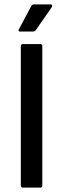

<svg xmlns="http://www.w3.org/2000/svg" viewBox="-20 -856 288 876"><path d="M85 0Q75 0 75 -10V-645Q75 -655 85 -655H164Q173 -655 173 -645V-10Q173 0 164 0ZM71 -712Q66 -712 65 -715Q64 -718 66 -722L123 -829Q128 -836 135 -836H211Q216 -836 217.5 -832.5Q219 -829 216 -823L143 -718Q138 -712 130 -712Z"/></svg>

Font: Sofia Sans Semi Condensed SemiBold
Style: Regular
Weight: 600
Designer: Botio Nikoltchev, Ani Petrova
Foundry: lettersoup
Version: Version 4.100